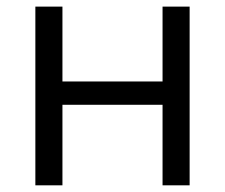

<svg xmlns="http://www.w3.org/2000/svg" viewBox="-20 -555 674 575"><path d="M167 -535.2V-311H466.8V-535.2H547.9V0H466.8V-241.2H167V0H85.9V-535.2Z"/></svg>

Font: WebKoruri
Style: Regular
Weight: 400
Foundry: lindwurm / mohemohe
Version: Version 1.00